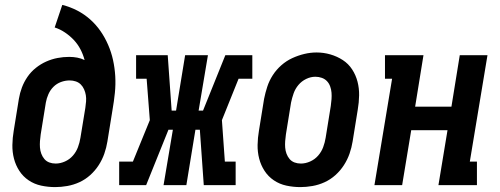

<svg xmlns="http://www.w3.org/2000/svg" viewBox="-20 -755 2040 783"><path d="M205 8Q176 8 148 2Q120 -4 97 -19.5Q74 -35 59 -58Q44 -81 37 -108Q30 -135 30.5 -164Q31 -193 36 -222L57 -352Q61 -376 69.5 -398.5Q78 -421 92 -441.5Q106 -462 126 -478Q146 -494 168.5 -504Q191 -514 214.5 -518.5Q238 -523 262 -523Q279 -523 295 -520Q311 -517 325 -510Q319 -533 308 -554Q297 -575 281 -592Q265 -609 245 -622.5Q225 -636 203 -643L234 -735Q266 -727 295 -712Q324 -697 348 -675.5Q372 -654 390 -628Q408 -602 421 -572Q434 -542 441 -510Q448 -478 450 -444.5Q452 -411 448.5 -376.5Q445 -342 439 -308L418 -178Q414 -153 405.5 -128.5Q397 -104 382.5 -81.5Q368 -59 348 -41Q328 -23 304 -12Q280 -1 254.5 3.5Q229 8 205 8ZM207 -88Q226 -88 245 -96.5Q264 -105 277.5 -120.5Q291 -136 298 -155Q305 -174 308 -193L328 -315Q330 -328 331 -341.5Q332 -355 330 -367Q328 -379 323 -390.5Q318 -402 309.5 -410.5Q301 -419 289 -423Q277 -427 264 -427Q246 -427 228.5 -420.5Q211 -414 198 -401Q185 -388 177.5 -371Q170 -354 167 -337L146 -207Q144 -193 143 -179.5Q142 -166 143 -153Q144 -140 148.5 -128Q153 -116 161 -106.5Q169 -97 181 -92.5Q193 -88 207 -88Z M466 0V-96H522L591 -265L578 -434H535V-530H664L680 -304H698L735 -530H828L790 -304H808L899 -530H1009V-434H953L885 -265L897 -96H941V0H811L795 -226H777L740 0H647L685 -226H667L576 0Z M1205 8Q1176 8 1148 2Q1120 -4 1097 -19.5Q1074 -35 1059 -58Q1044 -81 1037 -108Q1030 -135 1030.5 -164Q1031 -193 1036 -222L1057 -352Q1062 -377 1070 -401.5Q1078 -426 1092.5 -448.5Q1107 -471 1127.5 -489Q1148 -507 1172 -518Q1196 -529 1221 -535Q1246 -541 1271 -541Q1300 -541 1327.5 -533Q1355 -525 1378 -510Q1401 -495 1416 -472Q1431 -449 1438 -422Q1445 -395 1444.5 -366Q1444 -337 1439 -308L1418 -178Q1414 -153 1405.5 -128.5Q1397 -104 1382.5 -81.5Q1368 -59 1348 -41Q1328 -23 1304 -12Q1280 -1 1254.5 3.5Q1229 8 1205 8ZM1207 -88Q1226 -88 1245 -96.5Q1264 -105 1277.5 -120.5Q1291 -136 1298 -155Q1305 -174 1308 -193L1329 -323Q1331 -337 1332 -350.5Q1333 -364 1332 -377Q1331 -390 1326.5 -402.5Q1322 -415 1313.5 -424Q1305 -433 1292.5 -437.5Q1280 -442 1266 -442Q1247 -442 1228.5 -433Q1210 -424 1197 -408.5Q1184 -393 1177.5 -374.5Q1171 -356 1167 -337L1146 -207Q1144 -193 1143 -179.5Q1142 -166 1143 -153Q1144 -140 1148.5 -128Q1153 -116 1161 -106.5Q1169 -97 1181 -92.5Q1193 -88 1207 -88Z M1507 0 1579 -434H1550V-530H1707L1673 -320H1821L1855 -530H1968L1896 -96H1925V0H1768L1805 -224H1657L1620 0Z"/></svg>

Font: Iosevka Slab
Style: Bold Italic
Weight: 700
Italic angle: -9°
Monospace: yes
Designer: Belleve Invis
Foundry: Belleve Invis
Version: Version 11.1.0; ttfautohint (v1.8.3)